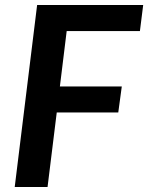

<svg xmlns="http://www.w3.org/2000/svg" viewBox="-20 -743 589 763"><path d="M536 -619.5 549 -723H127.5L38.5 0H169L205.5 -296H450L464 -399.5H218L245 -619.5Z"/></svg>

Font: Lato
Style: Bold Italic
Weight: 700
Italic angle: -7°
Designer: Lukasz Dziedzic
Foundry: tyPoland Lukasz Dziedzic
Version: Version 2.007; 2014-02-27